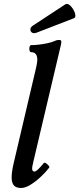

<svg xmlns="http://www.w3.org/2000/svg" viewBox="-20 -924 396 957"><path d="M85 13Q61 13 49.5 0.5Q38 -12 38 -40Q38 -54 40.5 -71Q43 -88 48 -110L160 -587Q163 -601 164.5 -610Q166 -619 166 -626Q166 -664 135 -664Q129 -664 127 -673Q125 -682 127.5 -690.5Q130 -699 135 -699Q152 -699 173.5 -701.5Q195 -704 216 -708.5Q237 -713 251 -719Q259 -723 265 -724Q271 -725 275 -725Q283 -725 285 -720Q287 -715 284 -702L146 -117Q139 -90 140.5 -79.5Q142 -69 152 -69Q158 -69 169 -79Q180 -89 198 -111Q202 -115 209 -110.5Q216 -106 222 -99Q228 -92 225 -88Q208 -66 183 -42.5Q158 -19 132 -3Q106 13 85 13ZM162 -761Q148 -756 139.5 -761.5Q131 -767 131.5 -778Q132 -789 145 -797L305 -902Q315 -908 326 -899.5Q337 -891 345.5 -876.5Q354 -862 355.5 -849Q357 -836 348 -833Z"/></svg>

Font: Junicode VF
Style: Italic
Weight: 400
Italic angle: -11°
Designer: Peter S. Baker
Version: Version 2.209